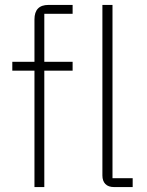

<svg xmlns="http://www.w3.org/2000/svg" viewBox="-20 -760 596 780"><path d="M120 0V-473H30V-509H120V-681Q120 -740 177 -740H275V-704H160V-509H275V-473H160V0ZM444 0Q420 0 408 -12.5Q396 -25 396 -47V-740H437V-36H519V0Z"/></svg>

Font: Anuphan ExtraLight
Style: Regular
Weight: 200
Designer: Cadson Demak
Version: Version 3.001